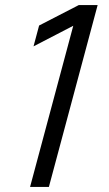

<svg xmlns="http://www.w3.org/2000/svg" viewBox="-20 -740 430 760"><path d="M99 0H173.5L366.5 -720H292L134.8 -639L112.7 -556.5L270 -638Z"/></svg>

Font: Manrope
Style: RegularItalic
Weight: 400
Italic angle: -15°
Designer: Mikhail Sharanda
Foundry: Mikhail Sharanda
Version: Version 4.502;hotconv 1.0.109;makeotfexe 2.5.65596